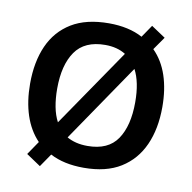

<svg xmlns="http://www.w3.org/2000/svg" viewBox="-86 -836 963 962"><g transform="rotate(10 395.5 -355.0)"><path d="M732 -358Q732 -247 695 -164.5Q658 -82 584 -36Q510 10 396 10Q295 10 225 -27L179 40L106 -9L153 -78Q106 -127 82.5 -198Q59 -269 59 -359Q59 -470 95.5 -552Q132 -634 206.5 -679.5Q281 -725 397 -725Q447 -725 490 -715.5Q533 -706 568 -687L611 -750L683 -702L637 -636Q685 -588 708.5 -517.5Q732 -447 732 -358ZM594 -358Q594 -460 561 -522L291 -126Q312 -114 338 -107.5Q364 -101 396 -101Q501 -101 547.5 -169.5Q594 -238 594 -358ZM197 -358Q197 -308 205 -266Q213 -224 230 -192L501 -588Q458 -615 397 -615Q292 -615 244.5 -546.5Q197 -478 197 -358Z"/></g></svg>

Font: Noto Sans Nag Mundari SemiBold
Style: Regular
Weight: 600
Version: Version 1.000